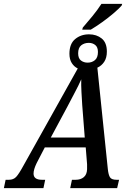

<svg xmlns="http://www.w3.org/2000/svg" viewBox="-62 -970 668 990"><path d="M365 -828Q387 -853 414 -886Q441 -919 461 -950H568L565 -941Q551 -925 523.5 -901.5Q496 -878 464.5 -855.5Q433 -833 406 -817H362ZM-42 0 -33 -43H-16Q7 -43 21 -57.5Q35 -72 60 -118L339 -617Q320 -626 308 -645Q296 -664 296 -693Q296 -744 325.5 -768.5Q355 -793 397 -793Q436 -793 462.5 -771.5Q489 -750 489 -704Q489 -672 475.5 -651.5Q462 -631 440 -621L494 -98Q497 -69 505 -56Q513 -43 539 -43H552L542 0H300L309 -43H328Q354 -43 370 -56.5Q386 -70 387 -97Q387 -103 387 -109.5Q387 -116 387 -123L380 -210H169L127 -129Q111 -96 111 -75Q111 -43 154 -43H171L162 0ZM390 -647Q412 -647 427.5 -660Q443 -673 443 -702Q443 -727 429 -738Q415 -749 396 -749Q373 -749 357 -736.5Q341 -724 341 -695Q341 -669 355.5 -658Q370 -647 390 -647ZM200 -261H375L362 -428Q360 -459 358 -496Q356 -533 357 -561Q342 -527 325.5 -496.5Q309 -466 287 -423Z"/></svg>

Font: Noto Serif ExtraCondensed Medium
Style: Italic
Weight: 500
Width: 2
Italic angle: -12°
Designer: Monotype Design Team
Foundry: Monotype Imaging Inc.
Version: Version 2.013; ttfautohint (v1.8.4.7-5d5b)